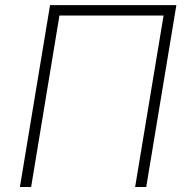

<svg xmlns="http://www.w3.org/2000/svg" viewBox="-20 -748 755 768"><path d="M685.5 -727.5 564.9 0H520.5L634.3 -686H217.8L104.5 0H59.6L180.2 -727.5Z"/></svg>

Font: Inter Extra Light
Style: Italic
Weight: 200
Italic angle: -9.39999°
Designer: Rasmus Andersson
Foundry: rsms
Version: Version 4.000;git-3c8e0fc